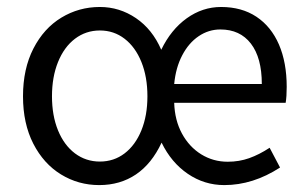

<svg xmlns="http://www.w3.org/2000/svg" viewBox="-20 -518 879 550"><path d="M441.9 -375.5Q469.7 -433.1 514.9 -465.6Q560.1 -498 613.3 -498Q672.4 -498 714.6 -470Q756.8 -441.9 779.1 -390.4Q801.3 -338.9 801.3 -269Q801.3 -241.2 798.3 -223.6H479Q480.5 -173.8 501.2 -135.5Q522 -97.2 556.4 -75.9Q590.8 -54.7 632.3 -54.7Q665 -54.7 693.8 -64.9Q722.7 -75.2 752.4 -94.7L782.2 -38.1Q704.6 12.2 622.6 12.2Q565.4 12.2 518.1 -20Q470.7 -52.2 442.9 -109.4Q414.6 -48.8 369.4 -18.3Q324.2 12.2 264.2 12.2Q204.6 12.2 154.8 -18.3Q105 -48.8 75.4 -106.4Q45.9 -164.1 45.9 -242.2Q45.9 -320.8 75.7 -378.9Q105.5 -437 155.8 -467.5Q206.1 -498 266.1 -498Q322.3 -498 369.4 -466.1Q416.5 -434.1 441.9 -375.5ZM611.3 -433.6Q577.6 -433.6 549.1 -414.3Q520.5 -395 502 -359.6Q483.4 -324.2 479 -277.3H730Q730 -352.5 698.7 -393.1Q667.5 -433.6 611.3 -433.6ZM402.3 -242.2Q402.3 -297.9 385 -340.6Q367.7 -383.3 336.9 -407Q306.2 -430.7 266.1 -430.7Q226.1 -430.7 194.8 -407Q163.6 -383.3 146.2 -340.3Q128.9 -297.4 128.9 -242.2Q128.9 -187 146.2 -144.5Q163.6 -102.1 194.8 -78.6Q226.1 -55.2 266.1 -55.2Q306.2 -55.2 336.9 -78.6Q367.7 -102.1 385 -144.5Q402.3 -187 402.3 -242.2Z"/></svg>

Font: Varta
Style: Regular
Weight: 400
Designer: Joana Correia, Viktoriya Grabowska, Eben Sorkin
Foundry: Sorkin Type
Version: Version 1.002; ttfautohint (v1.3) -l 8 -r 24 -G 200 -x 12 -H